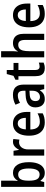

<svg xmlns="http://www.w3.org/2000/svg" viewBox="1268 -2068 810 3385"><g transform="rotate(-90 1672.5 -375.0)"><path d="M180.2 -759.8V-564.9Q180.2 -541 179 -515.1Q177.7 -489.3 175.8 -467.8H180.7Q201.7 -505.9 236.3 -528.1Q271 -550.3 321.3 -550.3Q406.7 -550.3 456.5 -479Q506.3 -407.7 506.3 -271.5Q506.3 -181.2 483.6 -118.2Q460.9 -55.2 419.2 -22.7Q377.4 9.8 319.8 9.8Q269.5 9.8 236.6 -10.3Q203.6 -30.3 180.7 -65.4H173.8L155.8 0H71.3V-759.8ZM291 -459Q249 -459 224.9 -438.2Q200.7 -417.5 190.4 -378.2Q180.2 -338.9 180.2 -282.2V-264.6Q180.2 -172.9 205.6 -127Q231 -81.1 291.5 -81.1Q342.3 -81.1 368.7 -129.2Q395 -177.2 395 -272.5Q395 -365.7 369.1 -412.4Q343.3 -459 291 -459Z M863.3 -550.8Q875.5 -550.8 889.2 -549.3Q902.8 -547.9 915 -544.4L903.8 -437Q894 -440.4 881.3 -441.9Q868.7 -443.4 856.4 -443.4Q830.1 -443.4 807.1 -432.4Q784.2 -421.4 767.1 -400.1Q750 -378.9 740.5 -348.9Q731 -318.8 731.4 -280.8V0H622.6V-541H707L722.2 -447.3H727.5Q741.2 -475.6 761 -499.3Q780.8 -522.9 806.4 -536.9Q832 -550.8 863.3 -550.8Z M1188.5 -550.8Q1253.9 -550.8 1299.3 -520.3Q1344.7 -489.7 1368.4 -435.1Q1392.1 -380.4 1392.1 -307.1V-244.6H1082.5Q1084 -162.6 1118.2 -120.1Q1152.3 -77.6 1216.8 -77.6Q1258.3 -77.6 1293.7 -87.2Q1329.1 -96.7 1367.2 -117.2V-26.4Q1332 -7.8 1294.2 1Q1256.3 9.8 1207.5 9.8Q1132.3 9.8 1079.8 -23.2Q1027.3 -56.2 1000.2 -118.2Q973.1 -180.2 973.1 -267.1Q973.1 -357.9 999 -421.4Q1024.9 -484.9 1073 -517.8Q1121.1 -550.8 1188.5 -550.8ZM1189.5 -466.8Q1143.6 -466.8 1116 -431.6Q1088.4 -396.5 1084.5 -324.2H1288.1Q1288.1 -365.7 1277.1 -397.7Q1266.1 -429.7 1244.4 -448.2Q1222.7 -466.8 1189.5 -466.8Z M1694.8 -551.3Q1784.7 -551.3 1829.3 -504.4Q1874 -457.5 1874 -362.8V0H1794.9L1775.9 -75.7H1772.5Q1753.9 -47.4 1732.7 -28.3Q1711.4 -9.3 1683.8 0.2Q1656.2 9.8 1617.7 9.8Q1571.8 9.8 1539.1 -10.7Q1506.3 -31.2 1489.3 -68.4Q1472.2 -105.5 1472.2 -154.8Q1472.2 -237.8 1526.6 -280.8Q1581.1 -323.7 1687 -327.6L1765.6 -331.1V-359.9Q1765.6 -415.5 1744.9 -440.4Q1724.1 -465.3 1682.6 -465.3Q1650.9 -465.3 1618.7 -455.1Q1586.4 -444.8 1552.7 -427.2L1519.5 -506.3Q1556.2 -527.3 1601.1 -539.3Q1646 -551.3 1694.8 -551.3ZM1765.6 -259.8 1709.5 -256.8Q1641.6 -253.9 1612.5 -228.3Q1583.5 -202.6 1583.5 -156.2Q1583.5 -114.3 1603 -94.7Q1622.6 -75.2 1655.8 -75.2Q1704.6 -75.2 1735.1 -110.4Q1765.6 -145.5 1765.6 -210Z M2191.9 -81.5Q2209.5 -81.5 2227.5 -85.2Q2245.6 -88.9 2261.7 -95.2V-10.3Q2242.7 -1.5 2216.8 4.2Q2190.9 9.8 2162.1 9.8Q2118.7 9.8 2087.4 -6.6Q2056.2 -22.9 2039.3 -59.1Q2022.5 -95.2 2022.5 -154.8V-454.6H1960V-507.8L2028.8 -542L2060.1 -660.2H2131.3V-541H2255.9V-454.6H2131.3V-158.7Q2131.3 -120.1 2146.7 -100.8Q2162.1 -81.5 2191.9 -81.5Z M2463.4 -759.8V-566.9Q2463.4 -539.1 2461.4 -512.9Q2459.5 -486.8 2456.5 -467.8H2463.4Q2477.1 -495.1 2498 -513.4Q2519 -531.7 2545.9 -541.3Q2572.8 -550.8 2604 -550.8Q2657.7 -550.8 2694.8 -529.5Q2731.9 -508.3 2751 -465.6Q2770 -422.9 2770 -357.4V0H2661.6V-334Q2661.6 -397.5 2641.1 -427.7Q2620.6 -458 2577.6 -458Q2535.6 -458 2510.5 -437.3Q2485.4 -416.5 2474.4 -374.8Q2463.4 -333 2463.4 -270V0H2354.5V-759.8Z M3099.1 -550.8Q3164.6 -550.8 3210 -520.3Q3255.4 -489.7 3279.1 -435.1Q3302.7 -380.4 3302.7 -307.1V-244.6H2993.2Q2994.6 -162.6 3028.8 -120.1Q3063 -77.6 3127.4 -77.6Q3168.9 -77.6 3204.3 -87.2Q3239.7 -96.7 3277.8 -117.2V-26.4Q3242.7 -7.8 3204.8 1Q3167 9.8 3118.2 9.8Q3043 9.8 2990.5 -23.2Q2938 -56.2 2910.9 -118.2Q2883.8 -180.2 2883.8 -267.1Q2883.8 -357.9 2909.7 -421.4Q2935.5 -484.9 2983.6 -517.8Q3031.7 -550.8 3099.1 -550.8ZM3100.1 -466.8Q3054.2 -466.8 3026.6 -431.6Q2999 -396.5 2995.1 -324.2H3198.7Q3198.7 -365.7 3187.7 -397.7Q3176.8 -429.7 3155 -448.2Q3133.3 -466.8 3100.1 -466.8Z"/></g></svg>

Font: Open Sans SemiCondensed SemiBold
Style: Regular
Weight: 600
Width: 4
Designer: Monotype Design Team
Foundry: Monotype Imaging Inc.
Version: Version 3.000